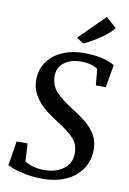

<svg xmlns="http://www.w3.org/2000/svg" viewBox="-105 -1046 753 1119"><g transform="rotate(10 271.0 -486.0)"><path d="M330 -701Q273 -701 233.5 -672.5Q194 -644 194 -592Q194 -536 229 -498.5Q264 -461 335 -417Q384 -386 416.5 -359Q449 -332 471 -294.5Q493 -257 493 -209Q493 -145 460.5 -95Q428 -45 368 -17Q308 11 229 11Q162 11 100.5 -4Q39 -19 19 -34L42 -177H107L113 -72Q132 -58 163.5 -49.5Q195 -41 229 -41Q297 -41 342.5 -74.5Q388 -108 388 -168Q388 -220 356 -255Q324 -290 259 -330Q209 -362 174 -391.5Q139 -421 115.5 -461Q92 -501 92 -551Q92 -612 124.5 -658Q157 -704 213.5 -728.5Q270 -753 338 -753Q405 -753 451.5 -741Q498 -729 522 -713L499 -579H440L431 -675Q395 -701 330 -701ZM434 -983 496 -928Q474 -897 419 -860Q364 -823 325 -807L284 -834Z"/></g></svg>

Font: Koeln Type Serif
Style: Italic
Weight: 400
Italic angle: -8°
Designer: Eben Sorkin
Foundry: Eben Sorkin
Version: Version 2.002